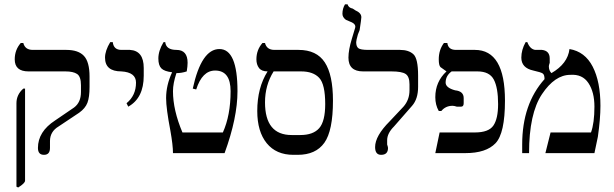

<svg xmlns="http://www.w3.org/2000/svg" viewBox="-20 -711 2790 872"><path d="M339.8 -199.2 246.1 -136.7Q207 -113.3 207 -70.3Q207 -62.5 207 -50.8Q207 -39.1 207 -39.1Q207 -7.8 179.7 -7.8Q152.3 -7.8 152.3 -39.1Q152.3 -113.3 230.5 -164.1L316.4 -222.7Q347.7 -246.1 347.7 -293V-324.2Q347.7 -363.3 330.1 -375Q312.5 -386.7 277.3 -386.7H109.4Q46.9 -386.7 46.9 -441.4Q46.9 -484.4 74.2 -515.6H85.9Q93.8 -484.4 128.9 -484.4H281.2Q335.9 -484.4 361.3 -457Q386.7 -429.7 386.7 -363.3V-316.4Q386.7 -269.5 377 -244.1Q367.2 -218.8 339.8 -199.2ZM62.5 140.6 54.7 136.7V-242.2Q54.7 -281.2 85.9 -308.6H93.8V109.4Q93.8 121.1 62.5 140.6Z M562.5 -226.6 554.7 -242.2Q597.7 -277.3 597.7 -335.9Q597.7 -382.8 531.2 -386.7Q457 -386.7 457 -449.2Q457 -480.5 480.5 -519.5H492.2Q496.1 -484.4 531.2 -484.4H570.3Q632.8 -480.5 632.8 -402.3V-367.2Q632.8 -265.6 562.5 -226.6Z M1000 -15.6H765.6Q765.6 -50.8 753.9 -117.2Q734.4 -218.8 734.4 -265.6Q734.4 -324.2 761.7 -382.8Q726.6 -386.7 712.9 -400.4Q699.2 -414.1 699.2 -445.3Q699.2 -480.5 722.7 -519.5H730.5Q734.4 -484.4 781.2 -484.4Q832 -484.4 832 -425.8Q832 -410.2 828.1 -386.7Q804.7 -378.9 781.2 -378.9Q765.6 -332 765.6 -296.9Q765.6 -210.9 808.6 -109.4H992.2Q1027.3 -187.5 1027.3 -296.9Q1027.3 -390.6 957 -390.6Q898.4 -390.6 871.1 -304.7L855.5 -308.6Q894.5 -488.3 976.6 -488.3Q1058.6 -488.3 1058.6 -296.9Q1058.6 -175.8 1000 -15.6Z M1332 -7.8H1312.5Q1234.4 -7.8 1191.4 -60.5Q1148.4 -113.3 1148.4 -207Q1148.4 -312.5 1195.3 -386.7Q1168 -386.7 1156.2 -402.3Q1144.5 -418 1144.5 -441.4Q1144.5 -484.4 1171.9 -515.6H1183.6Q1191.4 -484.4 1226.6 -484.4H1335.9Q1418 -484.4 1455.1 -427.7Q1492.2 -371.1 1492.2 -253.9Q1492.2 -117.2 1453.1 -62.5Q1414.1 -7.8 1332 -7.8ZM1347.7 -386.7H1222.7Q1183.6 -324.2 1183.6 -246.1Q1183.6 -97.7 1304.7 -97.7H1343.8Q1402.3 -97.7 1429.7 -128.9Q1457 -160.2 1457 -238.3Q1457 -328.1 1429.7 -357.4Q1402.3 -386.7 1347.7 -386.7Z M1851.6 -230.5 1769.5 -136.7Q1738.3 -105.5 1738.3 -74.2Q1738.3 -66.4 1738.3 -54.7Q1742.2 -43 1742.2 -39.1Q1742.2 -7.8 1710.9 -7.8Q1683.6 -7.8 1683.6 -43Q1683.6 -93.8 1750 -160.2L1812.5 -226.6Q1839.8 -257.8 1839.8 -300.8V-328.1Q1839.8 -363.3 1822.3 -375Q1804.7 -386.7 1757.8 -386.7H1628.9Q1562.5 -386.7 1562.5 -449.2Q1562.5 -484.4 1578.1 -535.2L1589.8 -574.2Q1593.8 -585.9 1593.8 -589.8Q1593.8 -601.6 1578.1 -609.4L1550.8 -621.1Q1535.2 -632.8 1535.2 -648.4Q1535.2 -671.9 1546.9 -691.4H1558.6Q1562.5 -675.8 1582 -671.9L1593.8 -664.1Q1621.1 -652.3 1621.1 -632.8Q1621.1 -625 1613.3 -574.2L1605.5 -554.7Q1597.7 -527.3 1597.7 -519.5Q1597.7 -500 1607.4 -492.2Q1617.2 -484.4 1652.3 -484.4H1796.9Q1835.9 -484.4 1857.4 -464.8Q1878.9 -445.3 1878.9 -367.2V-316.4Q1878.9 -261.7 1851.6 -230.5Z M2093.8 -15.6H1957L1976.6 -109.4H2136.7Q2199.2 -109.4 2220.7 -140.6Q2242.2 -171.9 2242.2 -238.3Q2242.2 -312.5 2222.7 -349.6Q2203.1 -386.7 2148.4 -386.7H2031.2Q2003.9 -367.2 2003.9 -335.9Q2003.9 -312.5 2046.9 -300.8Q2085.9 -296.9 2085.9 -265.6V-242.2Q2085.9 -226.6 2074.2 -226.6Q2066.4 -226.6 2054.7 -226.6Q2043 -230.5 2035.2 -230.5Q2003.9 -230.5 1984.4 -207H1972.7Q1957 -234.4 1957 -269.5Q1957 -339.8 2007.8 -386.7L1980.5 -406.2Q1972.7 -414.1 1972.7 -441.4Q1972.7 -484.4 1996.1 -515.6H2011.7Q2015.6 -484.4 2050.8 -484.4H2136.7Q2273.4 -484.4 2273.4 -253.9Q2273.4 -105.5 2230.5 -60.5Q2187.5 -15.6 2093.8 -15.6Z M2695.3 -89.8 2679.7 -15.6H2457L2480.5 -109.4H2664.1Q2679.7 -152.3 2679.7 -226.6Q2679.7 -293 2652.3 -334Q2625 -375 2570.3 -371.1Q2500 -371.1 2441.4 -283.2Q2382.8 -195.3 2382.8 -15.6H2351.6Q2351.6 -39.1 2351.6 -54.7Q2351.6 -238.3 2453.1 -351.6Q2453.1 -371.1 2445.3 -377Q2437.5 -382.8 2402.3 -390.6Q2347.7 -402.3 2347.7 -449.2Q2347.7 -484.4 2367.2 -519.5H2375Q2386.7 -488.3 2410.2 -484.4H2441.4Q2476.6 -480.5 2476.6 -445.3Q2476.6 -441.4 2476.6 -425.8Q2472.7 -414.1 2472.7 -410.2Q2472.7 -390.6 2484.4 -378.9Q2558.6 -421.9 2566.4 -488.3Q2636.7 -476.6 2671.9 -408.2Q2707 -339.8 2707 -230.5Q2707 -171.9 2695.3 -89.8Z"/></svg>

Font: 和音 by 宁静之雨，公众号njzyshare
Style: Regular
Weight: 400
Designer: Steve Matteson
Foundry: Ascender Corporation
Version: Version 6.00;June 8, 2018;FontCreator 11.0.0.2388 32-bit